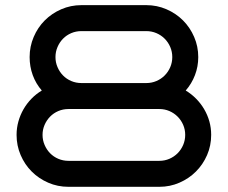

<svg xmlns="http://www.w3.org/2000/svg" viewBox="-20 -720 878 740"><path d="M744.1 -500Q744.1 -463.4 731.4 -430.4Q718.8 -397.5 695.8 -371.1Q717.8 -357.9 735.8 -339.6Q753.9 -321.3 766.8 -299.3Q779.8 -277.3 786.9 -252.2Q793.9 -227.1 793.9 -200.2Q793.9 -158.7 778.1 -122.3Q762.2 -85.9 735.1 -58.8Q708 -31.7 671.6 -15.9Q635.3 0 594.2 0H244.1Q202.1 0 165.8 -15.9Q129.4 -31.7 102.3 -58.8Q75.2 -85.9 59.6 -122.3Q43.9 -158.7 43.9 -200.2Q43.9 -227.1 51 -252.2Q58.1 -277.3 70.8 -299.3Q83.5 -321.3 101.3 -339.6Q119.1 -357.9 141.1 -371.1Q118.2 -397.5 106.2 -430.4Q94.2 -463.4 94.2 -500Q94.2 -541 109.9 -577.6Q125.5 -614.3 152.6 -641.4Q179.7 -668.5 216.1 -684.3Q252.4 -700.2 293.9 -700.2H543.9Q585 -700.2 621.6 -684.3Q658.2 -668.5 685.3 -641.4Q712.4 -614.3 728.3 -577.6Q744.1 -541 744.1 -500ZM244.1 -299.8Q223.1 -299.8 204.8 -292Q186.5 -284.2 173.1 -270.5Q159.7 -256.8 151.9 -238.8Q144 -220.7 144 -200.2Q144 -179.7 151.9 -161.4Q159.7 -143.1 173.1 -129.4Q186.5 -115.7 204.8 -107.9Q223.1 -100.1 244.1 -100.1H594.2Q614.7 -100.1 632.8 -107.9Q650.9 -115.7 664.6 -129.4Q678.2 -143.1 686 -161.4Q693.8 -179.7 693.8 -200.2Q693.8 -220.7 686 -238.8Q678.2 -256.8 664.6 -270.5Q650.9 -284.2 632.8 -292Q614.7 -299.8 594.2 -299.8ZM543.9 -399.9Q564.5 -399.9 582.8 -407.7Q601.1 -415.5 614.7 -429.2Q628.4 -442.9 636.2 -461.2Q644 -479.5 644 -500Q644 -520.5 636.2 -538.8Q628.4 -557.1 614.7 -570.8Q601.1 -584.5 582.8 -592.3Q564.5 -600.1 543.9 -600.1H293.9Q272.9 -600.1 254.6 -592.3Q236.3 -584.5 222.9 -570.8Q209.5 -557.1 201.7 -538.8Q193.8 -520.5 193.8 -500Q193.8 -479.5 201.7 -461.2Q209.5 -442.9 222.9 -429.2Q236.3 -415.5 254.6 -407.7Q272.9 -399.9 293.9 -399.9Z"/></svg>

Font: Bruno Ace SC
Style: Regular
Weight: 400
Designer: Astigmatic (AOETI)
Foundry: Astigmatic (AOETI)
Version: Version 1.000